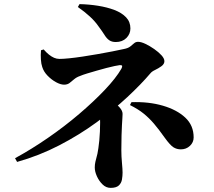

<svg xmlns="http://www.w3.org/2000/svg" viewBox="-20 -844 1040 932"><path d="M53 -76Q132 -119 212.5 -174.5Q293 -230 364 -290.5Q435 -351 489 -408Q543 -465 569 -510Q574 -520 573 -524Q572 -528 562 -528Q554 -527 536.5 -523.5Q519 -520 496.5 -514Q474 -508 449.5 -501Q425 -494 403.5 -487.5Q382 -481 368 -475Q351 -469 339.5 -459Q328 -449 317.5 -441Q307 -433 291 -433Q274 -433 252 -445Q230 -457 211 -476.5Q192 -496 185 -519Q180 -533 178.5 -555Q177 -577 179 -600L192 -604Q205 -589 217.5 -579Q230 -569 242.5 -563.5Q255 -558 269 -558Q286 -558 316 -561Q346 -564 382 -569.5Q418 -575 455.5 -581.5Q493 -588 525.5 -594.5Q558 -601 581 -606Q602 -610 612.5 -618.5Q623 -627 631 -634Q639 -641 650 -641Q665 -641 686 -631Q707 -621 728.5 -606Q750 -591 764 -575.5Q778 -560 778 -547Q778 -533 763.5 -522.5Q749 -512 733 -504.5Q717 -497 710 -488Q665 -435 598.5 -373Q532 -311 448.5 -250Q365 -189 267.5 -138.5Q170 -88 63 -58ZM517 68Q495 68 478 51.5Q461 35 450.5 12Q440 -11 440 -31Q440 -45 443 -58.5Q446 -72 453 -98Q455 -108 457.5 -124.5Q460 -141 462 -162Q464 -183 465 -205.5Q466 -228 466 -249Q466 -278 463.5 -300Q461 -322 458 -336L491 -369Q509 -362 528.5 -349.5Q548 -337 561.5 -321.5Q575 -306 575 -291Q575 -282 574 -269.5Q573 -257 572 -237Q571 -217 570 -187.5Q569 -158 569 -115Q569 -85 572 -53.5Q575 -22 575 -6Q575 10 572 27.5Q569 45 556.5 56.5Q544 68 517 68ZM858 -119Q838 -119 822 -129Q806 -139 780 -175Q751 -216 727.5 -243.5Q704 -271 677.5 -292.5Q651 -314 611 -334L618 -348Q702 -351 770.5 -331Q839 -311 879.5 -273Q920 -235 920 -177Q920 -153 902 -136Q884 -119 858 -119ZM542 -640Q523 -640 510.5 -648.5Q498 -657 487.5 -674Q477 -691 459 -715Q442 -740 416.5 -763.5Q391 -787 358 -810L366 -824Q412 -823 456 -816Q500 -809 535.5 -795.5Q571 -782 592 -760Q613 -738 613 -706Q613 -679 593.5 -659.5Q574 -640 542 -640Z"/></svg>

Font: Noto Serif TC ExtraBold
Style: Regular
Weight: 800
Designer: Ryoko NISHIZUKA 西塚涼子 (kana & ideographs); Frank Grießhammer (Latin, Greek & Cyrillic); Wenlong ZHANG 张文龙 (bopomofo); San
Foundry: Adobe
Version: Version 2.002-H1;hotconv 1.1.0;makeotfexe 2.6.0